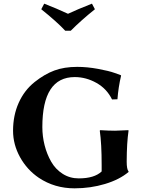

<svg xmlns="http://www.w3.org/2000/svg" viewBox="-20 -1026 793 1056"><path d="M539.1 -117.2Q539.1 -236.3 528.8 -307.1L530.8 -310.1Q578.6 -307.1 612.8 -307.1Q612.8 -307.1 686 -310.1L687 -307.1Q677.2 -241.2 676.8 -137.2Q676.8 -95.2 687 -83V-80.1Q637.2 -38.1 557.6 -14.2Q478 9.8 390.1 9.8Q280.3 9.8 193.8 -47.9Q128.9 -91.8 90.3 -161.4Q51.8 -231 51.8 -307.1Q51.8 -391.1 82.8 -460.4Q113.8 -529.8 170.9 -575.2Q225.1 -618.2 279.1 -638.2Q333 -658.2 404.8 -658.2Q459 -658.2 519 -647.2Q579.1 -636.2 611.3 -624.5L644 -612.8L646 -609.9Q630.9 -545.9 626 -480L596.2 -479Q567.4 -538.1 510.3 -570.1Q453.1 -602.1 391.1 -602.1Q212.9 -602.1 212.9 -327.1Q212.9 -276.4 225.3 -227.3Q237.8 -178.2 261.5 -136.7Q285.2 -95.2 324.5 -70.1Q363.8 -44.9 413.1 -44.9Q499 -44.9 539.1 -83ZM207 -975.1 223.1 -1005.9Q290 -980 354 -950.2Q404.8 -974.1 485.8 -1005.9L502 -975.1Q426.8 -915 369.1 -856.9H338.9Q293 -906.2 207 -975.1Z"/></svg>

Font: Linux Biolinum O
Style: Bold
Weight: 700
Designer: Philipp H. Poll
Foundry: Philipp H. Poll
Version: Version 1.3.2